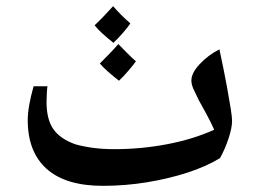

<svg xmlns="http://www.w3.org/2000/svg" viewBox="-20 -603 846 623"><path d="M314 0Q193 0 131.5 -55Q70 -110 70 -213Q70 -256 89 -323H134Q133 -319 132 -301Q131 -283 131 -273Q131 -215 153.5 -183.5Q176 -152 224 -135Q248 -128 280 -123.5Q312 -119 351 -119Q438 -119 522 -135Q606 -151 675 -182Q665 -205 649.5 -233.5Q634 -262 625 -278Q615 -298 608 -313.5Q601 -329 601 -342Q601 -366 628 -395Q655 -424 692 -443Q708 -368 716.5 -321Q725 -274 729 -248.5Q733 -223 733 -211Q733 -188 721.5 -153.5Q710 -119 694 -90Q650 -63 588.5 -43Q527 -23 456.5 -11.5Q386 0 314 0ZM348 -464Q328 -480 312.5 -494Q297 -508 287 -521Q298 -531 313 -546.5Q328 -562 347 -583Q359 -569 373 -555Q387 -541 403 -527Q395 -515 379 -496.5Q363 -478 348 -464ZM366 -341Q347 -356 331 -370Q315 -384 304 -397Q320 -413 335 -428.5Q350 -444 364 -460Q377 -447 391 -432.5Q405 -418 421 -404Q414 -394 397.5 -374.5Q381 -355 366 -341Z"/></svg>

Font: Noto Naskh Arabic
Style: Regular
Weight: 400
Designer: Monotype Design Team, David Williams, Mohamad Dakak and Nizar Qandah
Foundry: Monotype Imaging Inc.
Version: Version 2.013